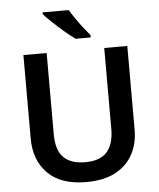

<svg xmlns="http://www.w3.org/2000/svg" viewBox="-62 -990 870 1053"><g transform="rotate(-5 373.5 -464.0)"><path d="M659 -252Q659 -178 627.5 -118.5Q596 -59 532 -24.5Q468 10 370 10Q231 10 159 -62.5Q87 -135 87 -254V-714H215V-267Q215 -179 255 -139Q295 -99 374 -99Q457 -99 494.5 -142.5Q532 -186 532 -268V-714H659ZM356 -938Q369 -916 388 -888.5Q407 -861 427.5 -835Q448 -809 463 -791V-778H380Q355 -796 322 -824Q289 -852 258.5 -881Q228 -910 212 -928V-938Z"/></g></svg>

Font: Noto Sans Bassa Vah SemiBold
Style: Regular
Weight: 600
Designer: Monotype Design Team
Foundry: Monotype Imaging Inc.
Version: Version 2.002; ttfautohint (v1.8.4.7-5d5b)